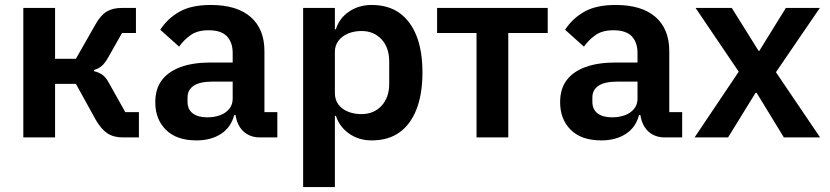

<svg xmlns="http://www.w3.org/2000/svg" viewBox="-20 -554 3345 774"><path d="M74 0V-522H202V-317H286L364 -454Q385 -492 409.5 -507Q434 -522 471 -522H528V-421H472L417 -324Q403 -299 390 -288Q377 -277 359 -272V-267Q377 -263 392 -253Q407 -243 420 -218L485 -102H540V0H475Q438 0 413 -16.5Q388 -33 366 -71L286 -216H202V0Z M1098 0H1027Q998 0 975.5 -13.5Q953 -27 940.5 -53Q928 -79 928 -114V-125L960 -90H924Q911 -40 870.5 -14Q830 12 772 12Q692 12 649 -30.5Q606 -73 606 -142Q606 -196 632.5 -231Q659 -266 709 -284Q759 -302 829 -302H918V-340Q918 -383 895 -407.5Q872 -432 821 -432Q776 -432 748.5 -412.5Q721 -393 702 -366L626 -434Q655 -479 703 -506.5Q751 -534 830 -534Q935 -534 990.5 -485.5Q1046 -437 1046 -348V-102H1098ZM918 -225H836Q786 -225 761 -208.5Q736 -192 736 -161V-144Q736 -113 757 -97Q778 -81 815 -81Q844 -81 867 -89.5Q890 -98 904 -115Q918 -132 918 -156Z M1202 200V-522H1330V-436H1334Q1348 -481 1387.5 -507.5Q1427 -534 1478 -534Q1545 -534 1590 -502Q1635 -470 1659 -409.5Q1683 -349 1683 -262Q1683 -175 1659 -113.5Q1635 -52 1590 -20Q1545 12 1478 12Q1427 12 1388 -15Q1349 -42 1334 -87H1330V200ZM1437 -94Q1487 -94 1518 -127.5Q1549 -161 1549 -216V-306Q1549 -362 1518 -395.5Q1487 -429 1437 -429Q1407 -429 1382.5 -418.5Q1358 -408 1344 -389Q1330 -370 1330 -345V-179Q1330 -152 1344 -133Q1358 -114 1382.5 -104Q1407 -94 1437 -94Z M1901 0V-421H1742V-522H2188V-421H2029V0Z M2730 0H2659Q2630 0 2607.5 -13.5Q2585 -27 2572.5 -53Q2560 -79 2560 -114V-125L2592 -90H2556Q2543 -40 2502.5 -14Q2462 12 2404 12Q2324 12 2281 -30.5Q2238 -73 2238 -142Q2238 -196 2264.5 -231Q2291 -266 2341 -284Q2391 -302 2461 -302H2550V-340Q2550 -383 2527 -407.5Q2504 -432 2453 -432Q2408 -432 2380.5 -412.5Q2353 -393 2334 -366L2258 -434Q2287 -479 2335 -506.5Q2383 -534 2462 -534Q2567 -534 2622.5 -485.5Q2678 -437 2678 -348V-102H2730ZM2550 -225H2468Q2418 -225 2393 -208.5Q2368 -192 2368 -161V-144Q2368 -113 2389 -97Q2410 -81 2447 -81Q2476 -81 2499 -89.5Q2522 -98 2536 -115Q2550 -132 2550 -156Z M2780 0 2958 -265 2784 -522H2930L3038 -349H3041L3148 -522H3285L3108 -263L3286 0H3140L3030 -180H3026L2915 0Z"/></svg>

Font: IBM Plex Sans SemiBold
Style: Regular
Weight: 600
Designer: Mike Abbink, Paul van der Laan, Pieter van Rosmalen
Foundry: Bold Monday
Version: Version 3.201